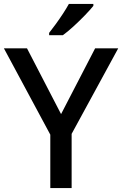

<svg xmlns="http://www.w3.org/2000/svg" viewBox="-20 -961 624 981"><path d="M292 -378 466 -714H584L346 -277V0H237V-273L0 -714H118ZM457 -931Q442 -912 414.5 -883.5Q387 -855 356.5 -827Q326 -799 301 -781H231V-793Q246 -812 265 -838Q284 -864 302 -891.5Q320 -919 332 -941H457Z"/></svg>

Font: Noto Sans Lao Medium
Style: Regular
Weight: 500
Designer: Monotype Design Team
Foundry: Monotype Imaging Inc.
Version: Version 2.003; ttfautohint (v1.8.4.7-5d5b)